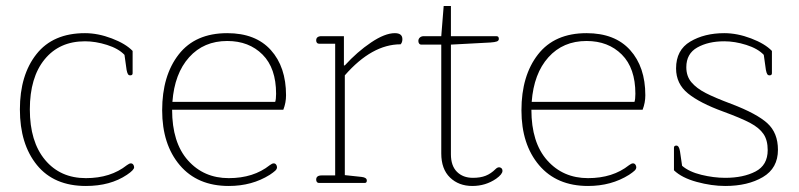

<svg xmlns="http://www.w3.org/2000/svg" viewBox="-20 -607 2651 637"><path d="M46 -244Q46 -358 101 -427.5Q156 -497 262 -497Q305 -497 351 -479.5Q397 -462 420 -438V-364Q420 -357 412 -357Q407 -357 404.5 -361Q402 -365 400 -375L393 -425Q373 -446 335 -458Q297 -470 262 -470Q177 -470 128 -410Q79 -350 79 -244Q79 -137 129.5 -76.5Q180 -16 265 -16Q347 -16 401 -59Q409 -65 414 -65Q419 -65 422 -61Q425 -57 425 -52Q425 -43 401 -27Q346 10 265 10Q159 10 102.5 -59.5Q46 -129 46 -244Z M518 -241Q518 -356 573 -426.5Q628 -497 734 -497Q828 -497 878.5 -441Q929 -385 929 -291Q929 -266 920 -243H551Q551 -134 603.5 -75Q656 -16 739 -16Q821 -16 875 -59Q883 -65 888 -65Q893 -65 896 -61Q899 -57 899 -52Q899 -46 893 -40.5Q887 -35 875 -27Q816 10 739 10Q635 10 576.5 -59Q518 -128 518 -241ZM893 -269Q896 -278 896 -296Q896 -381 851 -426Q806 -471 734 -471Q656 -471 607.5 -417Q559 -363 552 -269Z M1029 -11Q1029 -25 1047 -25H1092V-462H1038Q1034 -462 1031.5 -465Q1029 -468 1029 -473Q1029 -487 1047 -487H1121V-390H1124Q1165 -435 1211 -466Q1257 -497 1290 -497Q1315 -497 1315 -477Q1315 -466 1309 -460Q1214 -460 1124 -357V-26L1180 -20Q1197 -18 1197 -8Q1197 0 1190 0H1038Q1034 0 1031.5 -3Q1029 -6 1029 -11Z M1444 -98V-459H1377Q1373 -459 1370.5 -462.5Q1368 -466 1368 -471Q1368 -478 1373 -482.5Q1378 -487 1386 -487H1444L1452 -587H1476V-487H1627Q1635 -487 1635 -478Q1635 -472 1628.5 -469.5Q1622 -467 1607 -466L1476 -459V-95Q1476 -57 1496 -37Q1516 -17 1549 -17Q1574 -17 1591.5 -24Q1609 -31 1624 -46Q1630 -52 1636 -52Q1640 -52 1643.5 -49Q1647 -46 1647 -40Q1647 -29 1626 -14Q1591 10 1547 10Q1502 10 1473 -18Q1444 -46 1444 -98Z M1710 -241Q1710 -356 1765 -426.5Q1820 -497 1926 -497Q2020 -497 2070.5 -441Q2121 -385 2121 -291Q2121 -266 2112 -243H1743Q1743 -134 1795.5 -75Q1848 -16 1931 -16Q2013 -16 2067 -59Q2075 -65 2080 -65Q2085 -65 2088 -61Q2091 -57 2091 -52Q2091 -46 2085 -40.5Q2079 -35 2067 -27Q2008 10 1931 10Q1827 10 1768.5 -59Q1710 -128 1710 -241ZM2085 -269Q2088 -278 2088 -296Q2088 -381 2043 -426Q1998 -471 1926 -471Q1848 -471 1799.5 -417Q1751 -363 1744 -269Z M2216 -42V-117Q2216 -124 2224 -124Q2233 -124 2236 -105L2243 -57Q2266 -37 2307 -27Q2348 -17 2386 -17Q2446 -17 2486.5 -38Q2527 -59 2527 -109Q2527 -142 2513 -162.5Q2499 -183 2469 -199Q2439 -215 2379 -237Q2302 -265 2262.5 -297Q2223 -329 2223 -380Q2223 -441 2270 -469Q2317 -497 2383 -497Q2426 -497 2472 -479.5Q2518 -462 2541 -438V-364Q2541 -357 2533 -357Q2528 -357 2525.5 -361Q2523 -365 2521 -375L2514 -425Q2494 -446 2456 -458Q2418 -470 2383 -470Q2330 -470 2293.5 -449.5Q2257 -429 2257 -384Q2257 -354 2274 -334Q2291 -314 2321 -298.5Q2351 -283 2407 -262Q2491 -230 2526 -198Q2561 -166 2561 -110Q2561 -49 2511 -19.5Q2461 10 2386 10Q2341 10 2291.5 -3.5Q2242 -17 2216 -42Z"/></svg>

Font: Maitree ExtraLight
Style: Regular
Weight: 250
Designer: CadsonDemak Team
Foundry: CadsonDemak
Version: Version 1.002